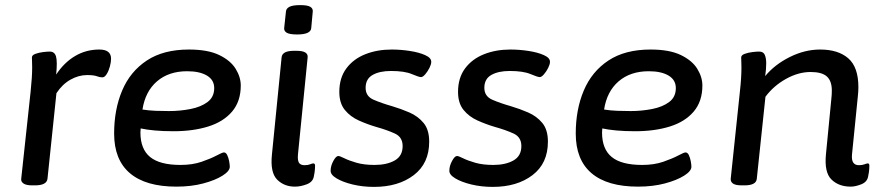

<svg xmlns="http://www.w3.org/2000/svg" viewBox="-20 -724 3447 752"><path d="M106 2Q83 2 72.5 -5Q62 -12 63 -23L100 -366Q106 -423 106 -460Q106 -474 105.5 -482.5Q105 -491 105 -499Q105 -508 118.5 -513Q132 -518 148.5 -520Q165 -522 175 -522Q194 -522 199.5 -502.5Q205 -483 200 -432Q231 -479 274 -504.5Q317 -530 369 -530Q415 -530 415 -494Q415 -481 410.5 -464Q406 -447 398 -434Q390 -421 381 -421Q371 -421 359 -425.5Q347 -430 321 -430Q288 -430 256 -412Q224 -394 201 -359L166 -24Q163 2 117 2Z M671 7Q551 7 489 -45.5Q427 -98 427 -201Q427 -295 458.5 -369.5Q490 -444 555 -487Q620 -530 720 -530Q794 -530 838.5 -508.5Q883 -487 903 -454.5Q923 -422 923 -389Q923 -327 889 -287Q855 -247 795.5 -228.5Q736 -210 660 -210Q618 -210 586 -213Q554 -216 531 -221Q530 -214 530 -205Q530 -140 568 -109Q606 -78 687 -78Q734 -78 770 -90.5Q806 -103 828.5 -115Q851 -127 857 -127Q865 -127 870 -116.5Q875 -106 877.5 -92.5Q880 -79 880 -71Q880 -54 851.5 -36Q823 -18 776 -5.5Q729 7 671 7ZM642 -289Q685 -289 726 -297Q767 -305 793 -324.5Q819 -344 819 -379Q819 -411 790.5 -428Q762 -445 713 -445Q641 -445 595 -405.5Q549 -366 538 -295Q563 -291 589.5 -290Q616 -289 642 -289Z M1135 7Q1093 7 1065.5 -20.5Q1038 -48 1045 -118L1083 -500Q1086 -525 1131 -525H1142Q1187 -525 1185 -500L1147 -119Q1145 -96 1151 -86.5Q1157 -77 1173 -77Q1186 -77 1194.5 -80.5Q1203 -84 1207 -84Q1214 -84 1214 -75Q1214 -73 1213.5 -62Q1213 -51 1209 -32Q1205 -11 1181 -2Q1157 7 1135 7ZM1144 -589Q1115 -589 1103.5 -595.5Q1092 -602 1093 -614L1100 -679Q1101 -691 1114 -697.5Q1127 -704 1156 -704Q1184 -704 1195 -697.5Q1206 -691 1205 -679L1199 -614Q1197 -589 1144 -589Z M1445 8Q1400 8 1361 -1.5Q1322 -11 1298 -25.5Q1274 -40 1275 -56Q1275 -74 1285.5 -93.5Q1296 -113 1305 -113Q1311 -113 1329 -104Q1347 -95 1376.5 -86.5Q1406 -78 1447 -78Q1495 -78 1526 -95.5Q1557 -113 1557 -152Q1557 -187 1526.5 -201Q1496 -215 1453 -227Q1419 -237 1385.5 -252Q1352 -267 1330.5 -293.5Q1309 -320 1309 -364Q1309 -419 1336.5 -456Q1364 -493 1410.5 -511.5Q1457 -530 1514 -530Q1549 -530 1585 -524.5Q1621 -519 1645.5 -508Q1670 -497 1669 -481Q1669 -472 1662 -458Q1655 -444 1645.5 -433Q1636 -422 1629 -422Q1621 -422 1592.5 -434Q1564 -446 1511 -446Q1467 -446 1439.5 -430.5Q1412 -415 1412 -380Q1412 -347 1443 -333.5Q1474 -320 1516 -308Q1550 -298 1583.5 -283.5Q1617 -269 1639 -242.5Q1661 -216 1661 -169Q1661 -84 1600.5 -38Q1540 8 1445 8Z M1910 8Q1865 8 1826 -1.5Q1787 -11 1763 -25.5Q1739 -40 1740 -56Q1740 -74 1750.5 -93.5Q1761 -113 1770 -113Q1776 -113 1794 -104Q1812 -95 1841.5 -86.5Q1871 -78 1912 -78Q1960 -78 1991 -95.5Q2022 -113 2022 -152Q2022 -187 1991.5 -201Q1961 -215 1918 -227Q1884 -237 1850.5 -252Q1817 -267 1795.5 -293.5Q1774 -320 1774 -364Q1774 -419 1801.5 -456Q1829 -493 1875.5 -511.5Q1922 -530 1979 -530Q2014 -530 2050 -524.5Q2086 -519 2110.5 -508Q2135 -497 2134 -481Q2134 -472 2127 -458Q2120 -444 2110.5 -433Q2101 -422 2094 -422Q2086 -422 2057.5 -434Q2029 -446 1976 -446Q1932 -446 1904.5 -430.5Q1877 -415 1877 -380Q1877 -347 1908 -333.5Q1939 -320 1981 -308Q2015 -298 2048.5 -283.5Q2082 -269 2104 -242.5Q2126 -216 2126 -169Q2126 -84 2065.5 -38Q2005 8 1910 8Z M2479 7Q2359 7 2297 -45.5Q2235 -98 2235 -201Q2235 -295 2266.5 -369.5Q2298 -444 2363 -487Q2428 -530 2528 -530Q2602 -530 2646.5 -508.5Q2691 -487 2711 -454.5Q2731 -422 2731 -389Q2731 -327 2697 -287Q2663 -247 2603.5 -228.5Q2544 -210 2468 -210Q2426 -210 2394 -213Q2362 -216 2339 -221Q2338 -214 2338 -205Q2338 -140 2376 -109Q2414 -78 2495 -78Q2542 -78 2578 -90.5Q2614 -103 2636.5 -115Q2659 -127 2665 -127Q2673 -127 2678 -116.5Q2683 -106 2685.5 -92.5Q2688 -79 2688 -71Q2688 -54 2659.5 -36Q2631 -18 2584 -5.5Q2537 7 2479 7ZM2450 -289Q2493 -289 2534 -297Q2575 -305 2601 -324.5Q2627 -344 2627 -379Q2627 -411 2598.5 -428Q2570 -445 2521 -445Q2449 -445 2403 -405.5Q2357 -366 2346 -295Q2371 -291 2397.5 -290Q2424 -289 2450 -289Z M3312 7Q3265 7 3236.5 -21Q3208 -49 3215 -120L3236 -336Q3237 -345 3237.5 -353Q3238 -361 3238 -369Q3238 -407 3218.5 -424.5Q3199 -442 3155 -442Q3107 -442 3058.5 -415Q3010 -388 2978 -345L2944 -23Q2941 2 2896 2H2885Q2861 2 2851 -5Q2841 -12 2842 -24L2878 -366Q2881 -393 2882.5 -416.5Q2884 -440 2884 -460Q2884 -472 2883.5 -481Q2883 -490 2883 -499Q2883 -508 2896.5 -513Q2910 -518 2926.5 -520Q2943 -522 2953 -522Q2970 -522 2975.5 -509Q2981 -496 2981 -476Q2981 -453 2977 -426Q3014 -471 3073 -500.5Q3132 -530 3192 -530Q3263 -530 3302.5 -495.5Q3342 -461 3342 -383Q3342 -374 3341.5 -365.5Q3341 -357 3340 -348L3317 -119Q3313 -77 3344 -77Q3357 -77 3366 -80.5Q3375 -84 3379 -84Q3385 -84 3385 -75Q3385 -73 3384.5 -62Q3384 -51 3380 -32Q3376 -11 3353 -2Q3330 7 3312 7Z"/></svg>

Font: Asap Semi Expanded Semi Expanded Medium
Style: Italic
Weight: 500
Width: 6
Italic angle: -6°
Designer: Pablo Cosgaya
Foundry: Omnibus-Type
Version: Version 3.001; ttfautohint (v1.8.4.7-5d5b)